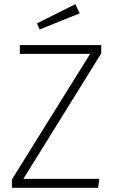

<svg xmlns="http://www.w3.org/2000/svg" viewBox="-20 -900 554 920"><path d="M465 -644 92 -43H456L450 0H37V-40L412 -642H75V-684H465ZM362 -836 170 -759 157 -788 341 -880Z"/></svg>

Font: FiraGO ExtraLight
Style: Regular
Weight: 200
Designer: bBox Type
Foundry: bBox Type GmbH
Version: Version 1.001